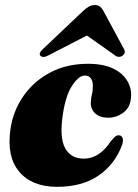

<svg xmlns="http://www.w3.org/2000/svg" viewBox="-20 -727 546 760"><path d="M316 -428Q292 -428 265.8 -388.5Q239.5 -349 228.5 -272Q215 -182.5 237.8 -140.8Q260.5 -99 312 -99Q373 -99 418.5 -167.5Q429 -180 435.5 -186Q442 -192 451 -191.5Q460.5 -191 464.8 -181.5Q469 -172 463.5 -154Q435 -76.5 370 -32Q305 12.5 206 12.5Q106.5 12.5 56 -47.5Q5.5 -107.5 21.5 -216.5Q32 -288.5 73 -347.2Q114 -406 179.2 -440.2Q244.5 -474.5 328 -474.5Q388.5 -474.5 427.5 -455.8Q466.5 -437 484.2 -406.2Q502 -375.5 498.5 -340.5Q495.5 -301 468 -281Q440.5 -261 408.5 -261Q376 -261 357.2 -277.8Q338.5 -294.5 339.5 -322.5Q340.5 -342 344 -354.2Q347.5 -366.5 347.5 -387Q348 -404.5 340.2 -416.2Q332.5 -428 316 -428ZM465 -506.5Q459 -502 450.8 -502Q442.5 -502 435 -508L324 -586.5L172 -508Q150.5 -496 140 -506.5Q131.5 -516 149.5 -532.5L310 -684.5Q322 -695.5 332.2 -701.2Q342.5 -707 355.5 -707Q368.5 -707 375.5 -701.2Q382.5 -695.5 389 -684.5L471 -532.5Q475.5 -524 473.2 -517.2Q471 -510.5 465 -506.5Z"/></svg>

Font: Fraunces 72pt Black
Style: Italic
Weight: 900
Italic angle: -16°
Version: Version 1.000;[b76b70a41]